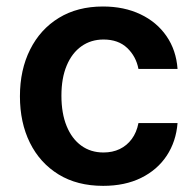

<svg xmlns="http://www.w3.org/2000/svg" viewBox="-20 -573 617 603"><path d="M304 10.7Q222.3 10.7 163.9 -25.2Q105.5 -61.1 74 -124.5Q42.6 -187.9 42.6 -270.6Q42.6 -353.7 74.6 -417.4Q106.5 -481.2 165 -516.9Q223.4 -552.6 303.3 -552.6Q369.7 -552.6 421 -528.2Q472.3 -503.9 502.8 -459.7Q533.4 -415.5 537.6 -356.5H414.8Q407.3 -396 379.4 -422.4Q351.6 -448.9 305 -448.9Q265.6 -448.9 235.8 -427.7Q206 -406.6 189.5 -367.2Q172.9 -327.8 172.9 -272.7Q172.9 -217 189.3 -177Q205.6 -137.1 235.3 -115.6Q264.9 -94.1 305 -94.1Q333.5 -94.1 356 -104.9Q378.6 -115.8 393.8 -136.4Q409.1 -157 414.8 -186.4H537.6Q533 -128.6 503.6 -84Q474.1 -39.4 423.3 -14.4Q372.5 10.7 304 10.7Z"/></svg>

Font: InterMG SemiBold
Style: Regular
Weight: 600
Designer: Rasmus Andersson
Foundry: rsms
Version: Version 3.019;December 26, 2023;FontCreator 15.0.0.2955 64-b